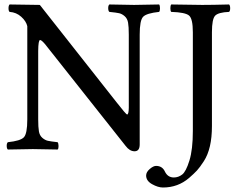

<svg xmlns="http://www.w3.org/2000/svg" viewBox="-20 -667 1058 859"><path d="M556.2 -512.2Q556.2 -547.4 553 -565.7Q549.8 -584 537.8 -594.5Q525.9 -605 512.9 -607.9Q500 -610.8 469.2 -613.8Q464.4 -617.7 464.1 -629.9Q463.9 -642.1 469.2 -647Q557.1 -645 580.1 -645Q609.9 -645 691.9 -647Q695.8 -642.1 695.8 -630.1Q695.8 -618.2 691.9 -613.8Q635.7 -607.9 620.4 -592Q605 -576.2 605 -512.2V-21Q605 9.8 582 9.8Q560.1 9.8 542 -14.2L192.9 -455.1Q168 -488.3 159.2 -487.8Q151.4 -487.8 150.9 -439V-132.8Q150.9 -97.7 154.1 -79.3Q157.2 -61 169.2 -50.5Q181.2 -40 194.1 -37.1Q207 -34.2 237.8 -30.8Q241.7 -25.9 241.9 -13.9Q242.2 -2 237.8 2Q153.8 0 127 0Q101.1 0 15.1 2Q10.3 -2 10 -13.9Q9.8 -25.9 15.1 -30.8Q71.3 -36.6 86.7 -52.7Q102.1 -68.8 102.1 -132.8V-549.8Q97.2 -571.8 75.2 -591.8Q53.2 -611.8 22.9 -613.8Q18.1 -617.7 18.1 -629.9Q18.1 -642.1 22.9 -647L158.2 -645L501 -210Q543.9 -154.8 548.8 -154.8Q555.7 -154.8 556.2 -185.1ZM928.2 -522.9V-103Q928.2 -52.2 919.2 -13.2Q910.2 25.9 892.1 54Q874 82 861.1 95.9Q848.1 109.9 826.2 128.9Q776.4 171.9 709 171.9Q687 171.9 660.4 157Q633.8 142.1 633.8 118.2Q633.8 103 649.9 89.1Q666 75.2 678.2 75.2Q706.1 75.2 717.8 100.6Q730.5 127 757.8 127Q777.8 127 794.9 114Q812 101.1 827.4 51.5Q842.8 2 842.8 -81.1V-522.9Q842.8 -583 825.9 -597.4Q809.1 -611.8 746.1 -613.8Q742.2 -617.7 742.2 -629.9Q742.2 -642.1 746.1 -647Q846.2 -645 884.8 -645Q928.7 -645 1004.9 -647Q1009.8 -642.1 1009.8 -630.1Q1009.8 -618.2 1004.9 -613.8Q957 -611.8 942.6 -596.9Q928.2 -582 928.2 -522.9Z"/></svg>

Font: Linux Libertine O
Style: Regular
Weight: 400
Designer: Philipp H. Poll
Foundry: Philipp H. Poll
Version: Version 5.3.0